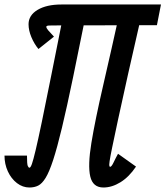

<svg xmlns="http://www.w3.org/2000/svg" viewBox="-37 -820 736 854"><path d="M-17 -128H83Q83 -90 86.5 -82Q90 -74 94 -74Q99 -74 105 -91Q111 -108 121.5 -152Q132 -196 149 -277.5Q166 -359 191.5 -487Q217 -615 254 -800H354Q316 -611 288 -476Q260 -341 238.5 -251.5Q217 -162 199.5 -108.5Q182 -55 166 -29Q150 -3 133 5.5Q116 14 94 14Q64 14 38.5 -5.5Q13 -25 -2 -57.5Q-17 -90 -17 -128ZM679 -800 661 -708 226 -707Q195 -707 182 -706.5Q169 -706 169 -701Q169 -695 177.5 -685Q186 -675 203 -657L134 -602Q115 -625 102.5 -655Q90 -685 90 -712Q90 -752 130 -776Q170 -800 236 -800ZM488 -136 568 -79Q537 -33 499 -9.5Q461 14 423 14Q376 14 364.5 -35Q353 -84 369.5 -184.5Q386 -285 421.5 -438.5Q457 -592 503 -800H603Q561 -617 533 -492Q505 -367 488 -287.5Q471 -208 462 -164.5Q453 -121 450.5 -103Q448 -85 449.5 -81.5Q451 -78 453 -78Q459 -78 468.5 -98Q478 -118 488 -136Z"/></svg>

Font: Victor Mono Thin
Style: Italic
Weight: 100
Italic angle: -12°
Monospace: yes
Designer: Rune Bjørnerås
Version: Version 1.561;gftools[0.9.30]